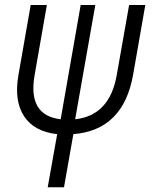

<svg xmlns="http://www.w3.org/2000/svg" viewBox="-20 -538 626 782"><path d="M174.3 224.6 212.9 8.3Q119.6 -1.5 78.1 -64.5Q36.6 -127.4 55.2 -232.9L105 -517.6H170.9L121.1 -232.9Q91.8 -67.9 227.1 -52.2L308.6 -517.6H368.2L286.1 -52.2Q426.8 -67.4 455.6 -232.9L505.9 -517.6H571.8L522 -232.9Q481.9 -7.8 278.8 8.3L240.7 224.6Z"/></svg>

Font: Cascadia Mono Light
Style: Italic
Weight: 300
Italic angle: -10°
Monospace: yes
Designer: Aaron Bell
Foundry: Saja Typeworks
Version: Version 2404.023; ttfautohint (v1.8.4)